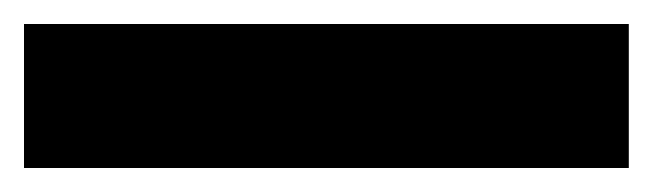

<svg xmlns="http://www.w3.org/2000/svg" viewBox="-22 45 544 160"><path d="M502 185H-2V65H502Z"/></svg>

Font: Noto Sans Thai Looped UI Black
Style: Regular
Weight: 900
Designer: Cadson Demak Team
Foundry: Cadson Demak Co., Ltd.
Version: Version 1.000